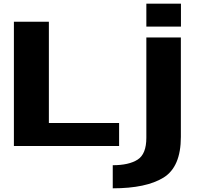

<svg xmlns="http://www.w3.org/2000/svg" viewBox="-20 -793 1095 1043"><path d="M55.5 0H627V-125H245.5V-675H55.5ZM592.5 230Q774 230 868.2 171.8Q962.5 113.5 962.5 -49.5V-589.5H775V-44.5Q775 44 727.5 74.2Q680 104.5 592.5 104.5ZM775 -773V-648.5H963V-773Z"/></svg>

Font: Anybody Expanded
Style: Bold
Weight: 700
Width: 7
Designer: Tyler Finck
Foundry: Etcetera Type Company
Version: Version 1.113;gftools[0.9.25]